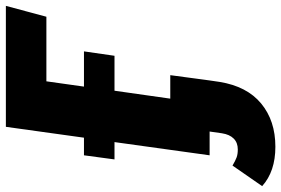

<svg xmlns="http://www.w3.org/2000/svg" viewBox="-262 -562 958 654"><g transform="rotate(-90 217.0 -235.0)"><path d="M267 -556 249 -428H369L354 -324H235L208 -134H288L270 0L265 34Q250 127 191.5 175.5Q133 224 44 224Q-40 224 -90 179L-20 78Q-3 88 8 92Q19 96 35 96Q58 96 72 82Q86 68 90 42L96 0H15L60 -324H1L15 -428H75L112 -694H524L487 -556Z"/></g></svg>

Font: Fira Sans Condensed ExtraBold
Style: Italic
Weight: 800
Width: 3
Italic angle: -8°
Designer: bBox Type GmbH & Carrois Corporate GbR & Edenspiekermann AG
Foundry: bBox Type GmbH & Carrois Corporate GbR & Edenspiekermann AG
Version: Version 4.301